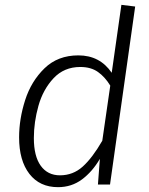

<svg xmlns="http://www.w3.org/2000/svg" viewBox="-20 -763 618 794"><path d="M539 -736 435 0H385L393 -106Q362 -53 319 -21Q276 11 220 11Q144 11 101.5 -44Q59 -99 59 -195Q59 -271 84 -349Q109 -427 164 -480.5Q219 -534 304 -534Q393 -534 442 -462L482 -743ZM120 -192Q120 -117 148.5 -77.5Q177 -38 228 -38Q282 -38 322 -74Q362 -110 403 -181L436 -409Q414 -445 385 -465.5Q356 -486 312 -486Q245 -486 201.5 -439.5Q158 -393 139 -325.5Q120 -258 120 -192Z"/></svg>

Font: Fira Sans Light
Style: Italic
Weight: 300
Italic angle: -8°
Designer: bBox Type GmbH & Carrois Corporate GbR & Edenspiekermann AG
Foundry: bBox Type GmbH & Carrois Corporate GbR & Edenspiekermann AG
Version: Version 4.301